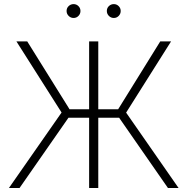

<svg xmlns="http://www.w3.org/2000/svg" viewBox="-20 -933 931 953"><path d="M467.8 -727.5V0H422.4V-727.5ZM24.4 0 285.6 -374.5 61.5 -727.5H115.2L325.2 -390.6H566.4L775.4 -727.5H829.1L606 -374L866.2 0H813.5L571.3 -348.6H319.8L77.1 0ZM544.9 -843.8Q530.8 -843.8 520.5 -854Q510.3 -864.3 510.3 -878.4Q510.3 -893.1 520.5 -902.8Q530.8 -912.6 544.9 -912.6Q559.1 -912.6 569.1 -902.6Q579.1 -892.6 579.1 -878.4Q579.1 -864.3 569.1 -854Q559.1 -843.8 544.9 -843.8ZM345.2 -843.8Q331.1 -843.8 320.8 -854Q310.5 -864.3 310.5 -878.4Q310.5 -893.1 320.8 -902.8Q331.1 -912.6 345.2 -912.6Q359.4 -912.6 369.4 -902.6Q379.4 -892.6 379.4 -878.4Q379.4 -864.3 369.4 -854Q359.4 -843.8 345.2 -843.8Z"/></svg>

Font: Inter 20pt ExtraLight
Style: Regular
Weight: 250
Version: Version 4.001;git-66647c0bb